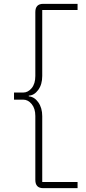

<svg xmlns="http://www.w3.org/2000/svg" viewBox="-20 -813 447 1000"><path d="M205 167Q164 167 164 124V-209Q164 -248 145 -271Q126 -294 101 -294H53V-331H101Q126 -331 145 -354Q164 -377 164 -417V-750Q164 -793 205 -793H384V-761H200V-417Q200 -373 179 -344.5Q158 -316 130 -315V-311Q159 -309 179.5 -280Q200 -251 200 -208V135H384V167Z"/></svg>

Font: Mona Sans Expanded ExtraLight
Style: Regular
Weight: 200
Width: 7
Designer: Deni Anggara
Foundry: GitHub
Version: Version 1.001;gftools[0.9.33]